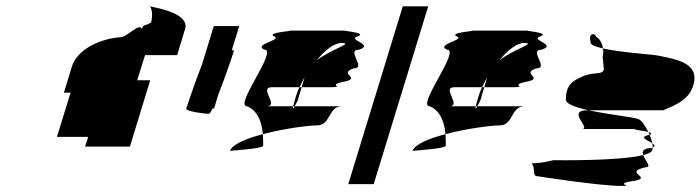

<svg xmlns="http://www.w3.org/2000/svg" viewBox="-20 -796 2313 634"><path d="M191 -490H213L168 -344H271L261 -312H409L476 -531H433L459 -614H565L591 -700C607 -752 498 -770 475 -775C480 -770 486 -750 479 -722C463 -710 454 -718 448 -700C441 -723 399 -673 378 -673C348 -673 240 -650 217 -575ZM472 -776C473 -776 474 -776 475 -775C470 -776 469 -776 472 -776Z M595 -438C592 -428 659 -420 670 -420C672 -420 677 -427 682 -438H687L701 -484C724 -542 750 -620 752 -626C753 -628 750 -630 746 -632L770 -710H686L647 -583C624 -525 597 -444 595 -438Z M739 -298C753 -299 856 -306 849 -316C849 -329 849 -341 848 -353C795 -339 749 -321 739 -298ZM796 -445C751 -445 899 -632 853 -632C814 -650 915 -664 885 -676C856 -689 963 -695 935 -695H1122C1094 -695 1199 -689 1161 -676C1124 -664 1218 -650 1166 -632C1120 -632 1193 -570 1147 -570C1095 -552 1177 -538 1115 -526C1054 -514 1128 -508 1065 -508H976L986 -541C980 -530 974 -519 969 -508H878C832 -508 905 -445 859 -445H948C945 -433 949 -437 953 -445H1109C1063 -445 1073 -382 1027 -382C1001 -382 919 -372 848 -353C844 -398 828 -432 796 -445ZM956 -474C952 -460 949 -451 948 -445H953C957 -453 963 -464 963 -464L976 -508H969C963 -496 959 -485 956 -474ZM1026 -597C1076 -635 1150 -654 1108 -654C1083 -654 1053 -630 1026 -597Z M1130 -188H1214L1394 -775H1310Z M1342 -298C1356 -299 1459 -306 1452 -316C1452 -329 1452 -341 1451 -353C1398 -339 1352 -321 1342 -298ZM1399 -445C1354 -445 1502 -632 1456 -632C1417 -650 1518 -664 1488 -676C1459 -689 1566 -695 1538 -695H1725C1697 -695 1802 -689 1764 -676C1727 -664 1821 -650 1769 -632C1723 -632 1796 -570 1750 -570C1698 -552 1780 -538 1718 -526C1657 -514 1731 -508 1668 -508H1579L1589 -541C1583 -530 1577 -519 1572 -508H1481C1435 -508 1508 -445 1462 -445H1551C1548 -433 1552 -437 1556 -445H1712C1666 -445 1676 -382 1630 -382C1604 -382 1522 -372 1451 -353C1447 -398 1431 -432 1399 -445ZM1559 -474C1555 -460 1552 -451 1551 -445H1556C1560 -453 1566 -464 1566 -464L1579 -508H1572C1566 -496 1562 -485 1559 -474ZM1629 -597C1679 -635 1753 -654 1711 -654C1686 -654 1656 -630 1629 -597Z M1739 -251C1747 -239 1737 -214 1755 -214C1755 -214 1960 -182 2032 -182C2082 -182 1993 -188 2081 -200C2131 -212 2036 -227 2113 -244C2133 -244 2110 -266 2104 -284C2026 -264 1822 -267 1807 -267C1741 -250 1731 -263 1739 -251ZM1849 -470C1844 -454 1879 -442 1923 -432H2170C2209 -449 2265 -467 2273 -532C2278 -586 2219 -600 2155 -612C2142 -616 2033 -622 1971 -636C1973 -626 1972 -617 1970 -610L1974 -566C1969 -549 1947 -559 1909 -546C1883 -534 1848 -523 1849 -470ZM1930 -658C1922 -689 1946 -687 1948 -675C1961 -668 1969 -652 1971 -636C1945 -642 1927 -649 1930 -658ZM1901 -370C1935 -370 1848 -432 1920 -432H1923C1984 -419 2063 -410 2085 -404C2098 -401 2110 -381 2121 -360C2099 -366 2050 -370 2089 -370ZM2121 -360C2122 -357 2124 -354 2125 -351H2127C2134 -354 2130 -357 2121 -360ZM2104 -284C2100 -296 2103 -307 2132 -307C2133 -308 2134 -308 2135 -309C2135 -306 2135 -303 2134 -301C2132 -294 2121 -288 2104 -284ZM2125 -351C2129 -342 2132 -331 2134 -323C2119 -333 2086 -343 2125 -351ZM2134 -323C2135 -318 2135 -313 2135 -309C2145 -314 2141 -318 2134 -323Z"/></svg>

Font: bitstorm
Style: obl
Weight: 400
Version: Version 0.2